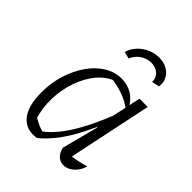

<svg xmlns="http://www.w3.org/2000/svg" viewBox="-197 -813 936 936"><g transform="rotate(45 270.5 -345.0)"><path d="M212 3Q145 14 107.5 -31Q70 -76 70 -170Q70 -236 88.5 -294.5Q107 -353 138.5 -398Q170 -443 211.5 -468.5Q253 -494 299 -494Q341 -494 373.5 -474Q406 -454 424 -417L423 -399Q361 -450 256 -461L288 -464Q242 -449 206.5 -407Q171 -365 150.5 -306.5Q130 -248 128 -183Q126 -118 146 -56L123 -79Q147 -64 170 -52.5Q193 -41 221 -36L198 -31Q254 -68 306 -150Q358 -232 408 -362L425 -350Q376 -218 325 -132.5Q274 -47 212 3ZM390 -24 377 -52Q403 -54 429.5 -59Q456 -64 484 -73Q477 -49 463.5 -31.5Q450 -14 432.5 -4Q415 6 397 6Q374 6 357.5 -9.5Q341 -25 335 -53L384 -241L378 -243L430 -486H487ZM357 -696Q388 -696 411.5 -683Q435 -670 447 -647.5Q459 -625 455 -596L416 -587Q417 -614 398 -632.5Q379 -651 347 -651Q316 -651 290.5 -633Q265 -615 254 -587L218 -596Q226 -625 247 -647.5Q268 -670 296.5 -683Q325 -696 357 -696Z"/></g></svg>

Font: Piazzolla 8pt ExtraLight
Style: Italic
Weight: 250
Italic angle: -11.3°
Designer: Juan Pablo del Peral
Foundry: Huerta Tipografica
Version: Version 2.001